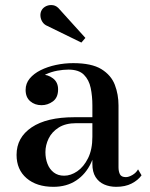

<svg xmlns="http://www.w3.org/2000/svg" viewBox="-20 -712 579 742"><path d="M429 10Q403.5 10 382.5 0.8Q361.5 -8.5 349.2 -28Q337 -47.5 337 -78.5V-304.5Q337 -340.5 330.5 -372Q324 -403.5 304.2 -423.2Q284.5 -443 244.5 -443Q224.5 -443 201.5 -438.8Q178.5 -434.5 158.2 -425.2Q138 -416 125 -401Q112 -386 112 -364.5H80Q80 -391.5 98.8 -407.8Q117.5 -424 140.5 -424Q165.5 -424 185 -409Q204.5 -394 204.5 -366.5Q204.5 -335 184.5 -320.2Q164.5 -305.5 140.5 -305.5Q114.5 -305.5 96.8 -320.8Q79 -336 79 -364.5Q79 -389.5 94.8 -408.5Q110.5 -427.5 137 -440.8Q163.5 -454 196.2 -461Q229 -468 263 -468Q334 -468 371.8 -444.8Q409.5 -421.5 423.8 -384.2Q438 -347 438 -304.5V-65.5Q438 -49.5 443.5 -38.5Q449 -27.5 466.5 -27.5Q477.5 -27.5 491.8 -35.8Q506 -44 513.5 -57.5L527 -34.5Q513.5 -15.5 488.8 -2.8Q464 10 429 10ZM186.5 10Q121.5 10 82.8 -23.2Q44 -56.5 44 -113.5Q44 -180.5 102.2 -219.8Q160.5 -259 267 -259H383.5V-236H275.5Q233.5 -236 207 -219.2Q180.5 -202.5 168 -176.8Q155.5 -151 155.5 -124Q155.5 -99.5 163.5 -78.8Q171.5 -58 187.8 -45.5Q204 -33 228 -33Q253.5 -33 278.5 -50Q303.5 -67 320.2 -100.5Q337 -134 337 -183.5H352.5Q352.5 -126.5 332 -82.8Q311.5 -39 274.5 -14.5Q237.5 10 186.5 10ZM294.5 -547.5 163.5 -611.5Q151 -616.5 144 -627.2Q137 -638 136.2 -650.8Q135.5 -663.5 141.5 -673.5Q147.5 -683.5 159.5 -688.8Q171.5 -694 185.5 -691.8Q199.5 -689.5 211 -675L310 -565.5Z"/></svg>

Font: Bodoni Moda 9pt Medium
Style: Regular
Weight: 500
Designer: Owen Earl
Foundry: indestructible type
Version: Version 2.005